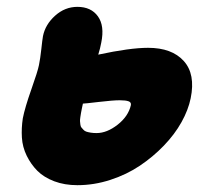

<svg xmlns="http://www.w3.org/2000/svg" viewBox="-20 -545 615 563"><path d="M207 -2Q169.4 -2 139.2 -13.4Q108.9 -24.9 89.8 -43.9Q70.8 -63 58.3 -88.4Q45.9 -113.8 44.2 -141.6Q42.5 -169.4 46.9 -198.2Q53.2 -230 72 -283.2Q90.8 -336.4 94.2 -354Q98.1 -373 101.1 -400.4Q104 -427.7 106 -439Q112.8 -473.1 141.6 -499Q170.4 -524.9 207 -524.9Q247.1 -524.9 267.1 -497.1Q287.1 -469.2 276.9 -419.9Q273.9 -403.3 268.1 -384.8Q361.3 -404.8 414.1 -404.8Q483.9 -404.8 518.8 -366.2Q553.7 -327.6 539.1 -256.8Q532.2 -222.7 512.2 -186.8Q492.2 -150.9 460.4 -117.9Q428.7 -85 390.1 -59.1Q351.6 -33.2 303.7 -17.6Q255.9 -2 207 -2ZM223.1 -241.2Q222.2 -237.8 220.2 -227.5Q218.3 -217.3 217.5 -213.6Q216.8 -210 215.6 -201.7Q214.4 -193.4 214.6 -189.9Q214.8 -186.5 215.6 -180.2Q216.3 -173.8 218.8 -171.1Q221.2 -168.5 224.6 -164.6Q228 -160.6 233.4 -158.9Q238.8 -157.2 246.3 -156Q253.9 -154.8 263.2 -154.8Q293.5 -154.8 325 -179.4Q356.4 -204.1 363.8 -236.8Q365.2 -245.1 356.9 -248Q348.6 -251 331.1 -251Q311.5 -251 270 -246.1Q228.5 -241.2 223.1 -241.2Z"/></svg>

Font: Shantell Sans Irregular
Style: Italic
Weight: 800
Italic angle: -11.31°
Designer: Stephen Nixon, Anya Danilova, Shantell Martin
Foundry: Arrow Type
Version: Version 1.006;[9816181b4]